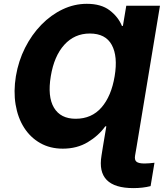

<svg xmlns="http://www.w3.org/2000/svg" viewBox="-20 -757 846 991"><path d="M805.7 -727.5 685.1 0 677.2 45.9Q673.3 68.4 684.3 77.6Q695.3 86.9 726.1 86.9Q738.8 86.9 751.2 85.7Q763.7 84.5 777.3 83L757.3 203.6Q717.3 213.9 668.5 213.9Q475.6 213.9 503.9 45.9L511.2 0L528.8 -105H523.4Q488.8 -56.6 433.1 -23.2Q377.4 10.3 304.2 10.3Q238.3 10.3 187.5 -18.6Q136.7 -47.4 104.2 -98.4Q71.8 -149.4 60.5 -217.5Q49.3 -285.6 62 -363.8Q75.2 -442.4 109.4 -510.3Q143.6 -578.1 193.4 -629.2Q243.2 -680.2 303.2 -708.7Q363.3 -737.3 428.2 -737.3Q502 -737.3 546.1 -703.6Q590.3 -669.9 609.4 -623H614.3L631.8 -727.5ZM370.6 -144Q453.1 -144 503.9 -202.4Q554.7 -260.7 571.8 -363.8Q588.9 -466.3 556.9 -525.1Q524.9 -584 443.4 -584Q364.7 -584 312 -525.9Q259.3 -467.8 242.2 -363.8Q224.6 -258.3 258.5 -201.2Q292.5 -144 370.6 -144Z"/></svg>

Font: Inter Extra Bold
Style: Italic
Weight: 800
Italic angle: -9.39999°
Designer: Rasmus Andersson
Foundry: rsms
Version: Version 4.000;git-3c8e0fc